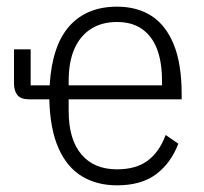

<svg xmlns="http://www.w3.org/2000/svg" viewBox="-20 -544 611 576"><path d="M331 12Q271 12 226 -15Q181 -42 155.5 -99.5Q130 -157 128 -246H68Q42 -246 32 -259Q22 -272 22 -293V-396H72V-288H129Q136 -407 188 -465.5Q240 -524 331 -524Q392 -524 435 -496Q478 -468 501.5 -410Q525 -352 525 -261V-246H186V-211Q186 -126 224 -81Q262 -36 331 -36Q388 -36 423 -62Q458 -88 477 -139L515 -113Q493 -55 448.5 -21.5Q404 12 331 12ZM331 -478Q285 -478 252.5 -457Q220 -436 203 -397Q186 -358 186 -301V-288H466V-301Q466 -358 451 -397Q436 -436 406 -457Q376 -478 331 -478Z"/></svg>

Font: IBM Plex Sans Condensed Light
Style: Regular
Weight: 300
Width: 3
Designer: Mike Abbink, Paul van der Laan, Pieter van Rosmalen
Foundry: Bold Monday
Version: Version 3.201